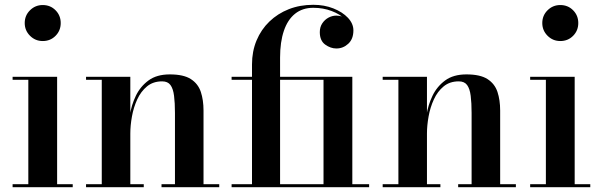

<svg xmlns="http://www.w3.org/2000/svg" viewBox="-20 -780 2508 800"><path d="M158 -609Q127 -609 105 -631Q83 -653 83 -684Q83 -715.5 105 -737.2Q127 -759 158 -759Q190 -759 211.5 -737.2Q233 -715.5 233 -684Q233 -652.5 211.5 -630.8Q190 -609 158 -609ZM218 -460V-12.5H283V0H32.5V-12.5H98V-447.5H32.5V-460Z M523 -460V-12.5H579V0H338.5V-12.5H404V-447.5H338.5V-460ZM828 -319.5V-12.5H893.5V0H653V-12.5H709V-309.5Q709 -351.5 705.2 -381Q701.5 -410.5 690.2 -425.8Q679 -441 655.5 -441Q618 -441 592.5 -420Q567 -399 551.8 -365.8Q536.5 -332.5 529.8 -294.8Q523 -257 523 -223.5L514 -221Q514 -256.5 520.8 -299.2Q527.5 -342 546 -380.8Q564.5 -419.5 598.8 -444.8Q633 -470 687.5 -470Q745 -470 775.2 -450.5Q805.5 -431 816.8 -397Q828 -363 828 -319.5Z M1030 0V-511.5Q1030 -566 1049 -611.5Q1068 -657 1102.5 -690.2Q1137 -723.5 1183.5 -741.8Q1230 -760 1285.5 -760Q1331 -760 1369 -745Q1407 -730 1429.8 -705.8Q1452.5 -681.5 1452.5 -653.5Q1452.5 -617.5 1431.2 -597.8Q1410 -578 1381.5 -578Q1357.5 -578 1335 -594.2Q1312.5 -610.5 1312.5 -646Q1312.5 -667.5 1323 -683Q1333.5 -698.5 1349.2 -706.8Q1365 -715 1381.5 -715Q1407.5 -715 1429.5 -698.2Q1451.5 -681.5 1451.5 -653.5H1440Q1440 -678.5 1418.2 -699.8Q1396.5 -721 1361.5 -734.2Q1326.5 -747.5 1285.5 -747.5Q1240.5 -747.5 1209.5 -722.8Q1178.5 -698 1162.8 -651.5Q1147 -605 1147 -540V0ZM945 0V-12.5H1518V0ZM1328 0V-447.5H945V-460H1448V0Z M1759 -460V-12.5H1815V0H1574.5V-12.5H1640V-447.5H1574.5V-460ZM2064 -319.5V-12.5H2129.5V0H1889V-12.5H1945V-309.5Q1945 -351.5 1941.2 -381Q1937.5 -410.5 1926.2 -425.8Q1915 -441 1891.5 -441Q1854 -441 1828.5 -420Q1803 -399 1787.8 -365.8Q1772.5 -332.5 1765.8 -294.8Q1759 -257 1759 -223.5L1750 -221Q1750 -256.5 1756.8 -299.2Q1763.5 -342 1782 -380.8Q1800.5 -419.5 1834.8 -444.8Q1869 -470 1923.5 -470Q1981 -470 2011.2 -450.5Q2041.5 -431 2052.8 -397Q2064 -363 2064 -319.5Z M2314.5 -609Q2283.5 -609 2261.5 -631Q2239.5 -653 2239.5 -684Q2239.5 -715.5 2261.5 -737.2Q2283.5 -759 2314.5 -759Q2346.5 -759 2368 -737.2Q2389.5 -715.5 2389.5 -684Q2389.5 -652.5 2368 -630.8Q2346.5 -609 2314.5 -609ZM2374.5 -460V-12.5H2439.5V0H2189V-12.5H2254.5V-447.5H2189V-460Z"/></svg>

Font: Bodoni Moda 18pt SemiBold
Style: Regular
Weight: 600
Designer: Owen Earl
Foundry: indestructible type
Version: Version 2.005